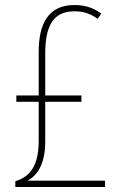

<svg xmlns="http://www.w3.org/2000/svg" viewBox="-20 -744 481 764"><path d="M276 -724C172 -724 134 -649 134 -538V-364H45V-339H134V-184C134 -88 102 -41 41 -23V0H398V-25H89C131 -46 160 -96 160 -180V-339H304V-364H160V-532C160 -647 196 -699 276 -699C308 -699 336 -692 369 -669L383 -690C354 -711 322 -724 276 -724Z"/></svg>

Font: Noto Sans Condensed Thin
Style: Regular
Weight: 100
Width: 3
Designer: Monotype Design Team
Foundry: Monotype Imaging Inc.
Version: Version 2.013